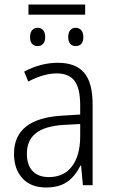

<svg xmlns="http://www.w3.org/2000/svg" viewBox="-20 -820 504 850"><path d="M390 -359V0H347L339 -87H336Q313 -40 277.5 -15Q242 10 184 10Q116 10 79 -31Q42 -72 42 -139Q42 -296 256 -308L335 -313V-353Q335 -429 310 -462Q285 -495 231 -495Q174 -495 105 -459L87 -503Q160 -542 236 -542Q316 -542 353 -497.5Q390 -453 390 -359ZM262 -267Q179 -262 139 -230.5Q99 -199 99 -140Q99 -89 124.5 -62.5Q150 -36 196 -36Q263 -36 299 -84Q335 -132 335 -217V-271ZM357 -755H106V-800H357ZM180 -656Q180 -636 171 -626Q162 -616 147 -616Q131 -616 122 -626Q113 -636 113 -656Q113 -676 122.5 -686.5Q132 -697 147 -697Q162 -697 171 -686.5Q180 -676 180 -656ZM349 -656Q349 -636 340 -626Q331 -616 315 -616Q300 -616 291 -626Q282 -636 282 -656Q282 -676 291 -686.5Q300 -697 315 -697Q330 -697 339.5 -686.5Q349 -676 349 -656Z"/></svg>

Font: Noto Sans UI NarrowLight
Style: Regular
Weight: 300
Width: 4
Designer: Monotype Design Team
Foundry: Monotype Imaging Inc.
Version: Version 1.001